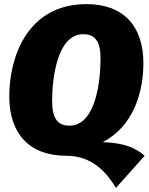

<svg xmlns="http://www.w3.org/2000/svg" viewBox="-20 -736 722 932"><path d="M479 -46C630 -125 676 -292 676 -429C676 -609 580 -716 400 -716C112 -716 25 -458 25 -268C25 -89 121 20 301 20C430 20 498 103 543 176L682 20C635 -20 583 -42 479 -46ZM233 -246C233 -348 255 -570 384 -570C441 -570 468 -536 468 -452C468 -346 446 -126 317 -126C260 -126 233 -161 233 -246Z"/></svg>

Font: Fira Sans Heavy
Style: Italic
Weight: 900
Italic angle: -8°
Designer: bBox Type GmbH & Carrois Corporate GbR & Edenspiekermann AG
Foundry: bBox Type GmbH & Carrois Corporate GbR & Edenspiekermann AG
Version: Version 4.301;PS 004.301;hotconv 1.0.88;makeotf.lib2.5.64775